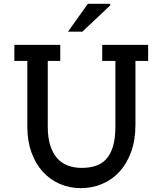

<svg xmlns="http://www.w3.org/2000/svg" viewBox="-20 -975 801 1005"><path d="M439.9 -955.1H557.1V-946.8L411.1 -809.1H335.9ZM55.2 -740.2H295.4V-656.2H230V-313Q230 -253.9 243.4 -212.6Q256.8 -171.4 280.5 -145.5Q304.2 -119.6 336.7 -107.9Q369.1 -96.2 407.2 -96.2Q446.8 -96.2 479.5 -106.4Q512.2 -116.7 535.4 -141.6Q558.6 -166.5 571.3 -208.3Q584 -250 584 -313V-656.2H515.1V-740.2H755.4V-656.2H689V-321.8Q689 -242.7 666.7 -180.9Q644.5 -119.1 606 -76.9Q567.4 -34.7 515.1 -12.5Q462.9 9.8 402.8 9.8Q344.2 9.8 293.2 -12.2Q242.2 -34.2 204.3 -75.7Q166.5 -117.2 144.8 -177.2Q123 -237.3 123 -313V-656.2H55.2Z"/></svg>

Font: Twentytwelve Slab
Style: TwentytwelveSlab
Weight: 400
Designer: Domenico Catapano
Version: Version 1.00 2012